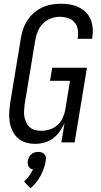

<svg xmlns="http://www.w3.org/2000/svg" viewBox="-20 -763 540 1029"><path d="M168 8Q142 8 117.5 0.5Q93 -7 75 -23.5Q57 -40 46.5 -62.5Q36 -85 32 -110Q28 -135 29.5 -161.5Q31 -188 35 -214L92 -559Q96 -584 104.5 -608.5Q113 -633 127.5 -655Q142 -677 162.5 -694.5Q183 -712 206.5 -723Q230 -734 255.5 -738.5Q281 -743 306 -743Q331 -743 355 -739Q379 -735 400.5 -725Q422 -715 439 -698.5Q456 -682 465 -660.5Q474 -639 476.5 -614.5Q479 -590 475 -564L474 -555H396L397 -561Q400 -584 396.5 -606Q393 -628 379 -644Q365 -660 343.5 -666.5Q322 -673 299 -673Q276 -673 252 -664Q228 -655 210 -636.5Q192 -618 182.5 -595Q173 -572 169 -548L112 -203Q110 -186 109 -169Q108 -152 111 -136Q114 -120 121 -105.5Q128 -91 139.5 -81Q151 -71 167 -66.5Q183 -62 200 -62Q223 -62 246 -69Q269 -76 287.5 -92.5Q306 -109 316 -131Q326 -153 330 -176L355 -330H248L260 -400H446L380 0H309L326 -104Q316 -81 300.5 -59Q285 -37 264 -21.5Q243 -6 217.5 1Q192 8 168 8ZM143 246 109 210Q124 196 136 179.5Q148 163 157 145Q149 144 142.5 139.5Q136 135 133 128.5Q130 122 129 114.5Q128 107 129 99Q131 89 135.5 79.5Q140 70 148 63.5Q156 57 165.5 54Q175 51 185 51Q195 51 203.5 54Q212 57 218 63.5Q224 70 225.5 79.5Q227 89 225 99Q222 119 215 139Q208 159 198 178Q188 197 174 214.5Q160 232 143 246Z"/></svg>

Font: Iosevka
Style: Italic
Weight: 400
Italic angle: -9°
Monospace: yes
Designer: Belleve Invis
Foundry: Belleve Invis
Version: Version 32.5.0; ttfautohint (v1.8.4)